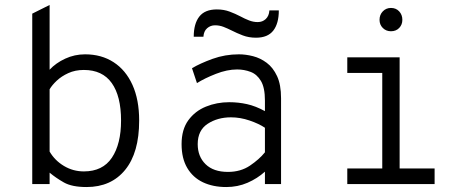

<svg xmlns="http://www.w3.org/2000/svg" viewBox="-20 -742 1888 774"><path d="M329 12Q270 12 237.5 -6.5Q205 -25 180 -46V0H110V-687L180 -722V-461Q205 -488 242.8 -505.5Q280.5 -523 323 -523Q389 -523 438 -491.2Q487 -459.5 514 -399.8Q541 -340 541 -256Q541 -126.5 484.5 -57.2Q428 12 329 12ZM318 -51Q394 -51 431 -106.2Q468 -161.5 468 -256Q468 -354.5 430.5 -407.2Q393 -460 318 -460Q283 -460 255.2 -447.2Q227.5 -434.5 208.5 -416.5Q189.5 -398.5 180 -382V-131Q201 -95 237.8 -73Q274.5 -51 318 -51Z M892 12Q838.5 12 798 -7.2Q757.5 -26.5 734.8 -65Q712 -103.5 712 -161Q712 -220 739.2 -257.2Q766.5 -294.5 810.2 -312.2Q854 -330 904 -330Q941 -330 975.8 -322.2Q1010.5 -314.5 1048 -294V-337Q1048 -388.5 1032 -415.5Q1016 -442.5 990.2 -452.2Q964.5 -462 936 -462Q895.5 -462 850.2 -444.2Q805 -426.5 774 -407L754 -467Q786.5 -486.5 837 -504.8Q887.5 -523 943 -523Q970.5 -523 1000 -515.5Q1029.5 -508 1055.2 -488.8Q1081 -469.5 1097 -435Q1113 -400.5 1113 -346V0H1048V-50Q1017.5 -22.5 977.8 -5.2Q938 12 892 12ZM899 -49Q950 -49 987.5 -74.2Q1025 -99.5 1048 -128V-227Q1023.5 -243.5 986 -256.2Q948.5 -269 911 -269Q857 -269 817 -242.8Q777 -216.5 777 -161Q777 -111 808.8 -80Q840.5 -49 899 -49ZM1012 -590Q983 -590 958.8 -599.2Q934.5 -608.5 914 -619Q897 -627.5 880.8 -633.8Q864.5 -640 847 -640Q828.5 -640 815 -628.2Q801.5 -616.5 800 -594H761Q761 -646.5 783.5 -675.2Q806 -704 854 -704Q882.5 -704 905.8 -695.2Q929 -686.5 949 -676Q966.5 -666.5 983.8 -659.8Q1001 -653 1019 -653Q1038 -653 1051.2 -665.2Q1064.5 -677.5 1066 -700H1104Q1104 -647.5 1081.8 -618.8Q1059.5 -590 1012 -590Z M1521 -20V-511H1591V-20ZM1380 0V-63H1732V0ZM1380 -448V-511H1556V-448ZM1556 -616Q1536.5 -616 1523.2 -629.2Q1510 -642.5 1510 -662Q1510 -682.5 1523.2 -696.2Q1536.5 -710 1556 -710Q1576.5 -710 1589.2 -696.2Q1602 -682.5 1602 -662Q1602 -642.5 1589.2 -629.2Q1576.5 -616 1556 -616Z"/></svg>

Font: Overpass Mono Light
Style: Regular
Weight: 300
Monospace: yes
Designer: Delve Withrington, Dave Bailey
Foundry: Delve Fonts LLC
Version: Version 4.000